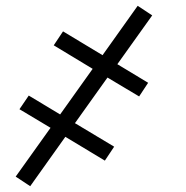

<svg xmlns="http://www.w3.org/2000/svg" viewBox="-20 -483 640 661"><path d="M84 158 34 125 154 -43 47 -107 79 -154 187 -89 299 -246 165 -327 197 -375 333 -293 454 -463 504 -430 384 -262 490 -198 459 -151 350 -216 238 -59 373 22 341 70 205 -12Z"/></svg>

Font: Iosevka HT Light Extended
Style: Italic
Weight: 300
Width: 7
Italic angle: -9°
Monospace: yes
Designer: Belleve Invis
Foundry: Belleve Invis
Version: Version 32.3.0; ttfautohint (v1.8.4)